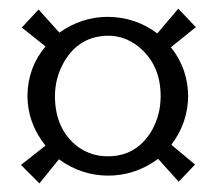

<svg xmlns="http://www.w3.org/2000/svg" viewBox="-20 -528 505 447"><path d="M107.9 -305.2Q107.9 -227.1 161.1 -186.5Q191.9 -164.1 231 -164.1Q299.3 -164.1 334.5 -226.1Q354 -261.7 354 -304.2Q354 -378.4 301.3 -420.4Q269.5 -444.8 232.9 -444.8Q165 -444.8 129.4 -384.3Q108.4 -348.1 107.9 -305.2ZM231 -119.1Q168.5 -119.6 117.2 -157.2L71.8 -101.1L28.8 -144L85.9 -189Q44.4 -240.7 43.9 -304.2Q44.4 -370.6 85.9 -419.9L30.8 -463.9L69.8 -505.9L118.2 -452.1Q170.4 -488.8 231 -488.8Q295.4 -488.3 346.2 -450.2L395 -507.8L436 -464.8L377.9 -418Q417.5 -368.2 418 -304.2Q417.5 -242.2 378.9 -190.9L434.1 -145L396 -105L348.1 -158.2Q295.4 -119.1 231 -119.1Z"/></svg>

Font: Linux Libertine Display O
Style: Regular
Weight: 400
Designer: Philipp H. Poll
Foundry: Philipp H. Poll
Version: Version 5.0.9